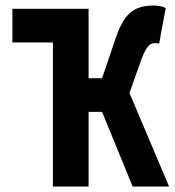

<svg xmlns="http://www.w3.org/2000/svg" viewBox="-20 -684 640 704"><path d="M174 0V-651.8H304.8V-397.3H431.8L600 0H466.4L354.3 -273.7H304.8V0ZM25.5 -528.2V-651.8H304.8L174 -528.2ZM451.2 -333.3 345.4 -370.7 404.7 -546Q421.3 -594.2 440.9 -619.6Q460.5 -644.9 485.5 -654.3Q510.5 -663.8 542.6 -663.8Q554.3 -663.8 566.5 -661.5Q578.7 -659.3 587.6 -654.8L563.5 -523.6Q559.5 -525.6 554.8 -525.8Q550.2 -525.9 545.2 -525.9Q538.6 -525.9 531 -521.1Q523.5 -516.2 515.7 -503.8Q508 -491.4 498.6 -466.8Z"/></svg>

Font: Source Code Pro ExtraLight
Style: Regular
Weight: 200
Monospace: yes
Designer: Paul D. Hunt, Teo Tuominen
Foundry: Adobe
Version: Version 1.026;hotconv 1.1.0;makeotfexe 2.6.0